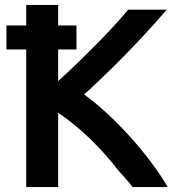

<svg xmlns="http://www.w3.org/2000/svg" viewBox="-20 -744 698 776"><path d="M289 -641H215V-724H86V-641H6V-544H86V12H215V-288Q280 -245 343.5 -183.5Q407 -122 459 -54Q474 -38 488.5 -21.5Q503 -5 516 12H658Q628 -39 587.5 -92.5Q547 -146 501 -196.5Q455 -247 408.5 -289.5Q362 -332 320 -362Q373 -410 432 -468Q491 -526 548.5 -587.5Q606 -649 654 -705H498Q477 -679 442.5 -641.5Q408 -604 367.5 -563Q327 -522 287 -483.5Q247 -445 215 -416V-544H289Z"/></svg>

Font: Repo DemiBold
Style: Regular
Weight: 600
Designer: Stefan Peev
Foundry: Context Ltd
Version: Version 1.502